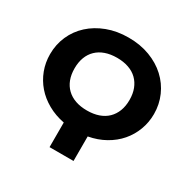

<svg xmlns="http://www.w3.org/2000/svg" viewBox="-162 -887 1037 1044"><g transform="rotate(30 356.0 -365.5)"><path d="M356 -274Q396.5 -274 428.8 -285.2Q461 -296.5 483 -318Q505 -339.5 516.8 -370Q528.5 -400.5 528.5 -439.5Q528.5 -478 516.8 -508.5Q505 -539 483 -560.5Q461 -582 428.8 -593.2Q396.5 -604.5 356 -604.5Q315 -604.5 283 -593.2Q251 -582 228.8 -560.5Q206.5 -539 195 -508.5Q183.5 -478 183.5 -439.5Q183.5 -400.5 195 -370Q206.5 -339.5 228.8 -318Q251 -296.5 283 -285.2Q315 -274 356 -274ZM280 -154.5Q223 -165.5 176.5 -191.8Q130 -218 97.5 -255.5Q65 -293 47.2 -340Q29.5 -387 29.5 -439.5Q29.5 -500.5 53 -553.8Q76.5 -607 119.5 -646.2Q162.5 -685.5 222.5 -708.2Q282.5 -731 356 -731Q429.5 -731 489.5 -708.2Q549.5 -685.5 592.2 -646Q635 -606.5 658.5 -553.2Q682 -500 682 -439.5Q682 -387 664.2 -339.8Q646.5 -292.5 614 -254.8Q581.5 -217 534.8 -190.8Q488 -164.5 430.5 -154V0H280Z"/></g></svg>

Font: Lato 2
Style: Regular
Weight: 800
Designer: Lukasz Dziedzic with Adam Twardoch and Botio Nikoltchev
Foundry: tyPoland Lukasz Dziedzic
Version: Version 2.015; 2015-08-06; http://www.latofonts.com/